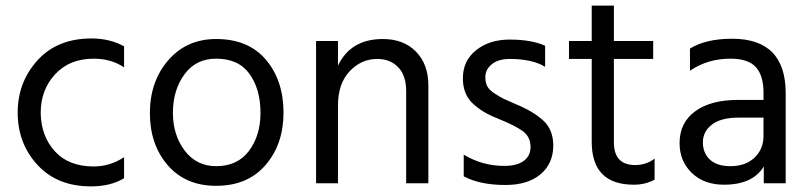

<svg xmlns="http://www.w3.org/2000/svg" viewBox="-20 -653 2886 684"><path d="M422 -18Q374 11 304 11Q184 11 113.5 -65.5Q43 -142 43 -252Q43 -360 113.5 -438Q184 -516 306 -516Q371 -516 422 -488V-413Q376 -444 314 -444Q228 -444 176.5 -388.5Q125 -333 125 -251Q126 -169 175 -114.5Q224 -60 314 -60Q372 -60 422 -93Z M990 -252Q990 -139 926 -65Q862 9 750 9Q641 9 577.5 -64.5Q514 -138 514 -250Q514 -363 579.5 -438.5Q645 -514 750 -514Q865 -514 927.5 -440Q990 -366 990 -252ZM596 -251Q596 -172 638 -116.5Q680 -61 750 -61Q826 -61 867 -115.5Q908 -170 908 -251Q908 -335 869 -389.5Q830 -444 750 -444Q678 -444 637 -388Q596 -332 596 -251Z M1506 0H1427V-328Q1427 -384 1398.5 -413.5Q1370 -443 1324 -443Q1267 -443 1225.5 -399Q1184 -355 1184 -277V0H1106V-507H1184V-419Q1229 -514 1344 -514Q1418 -514 1462 -469Q1506 -424 1506 -349Z M1951 -135Q1951 -70 1905.5 -32Q1860 6 1781 6Q1689 6 1632 -25V-102Q1699 -62 1776 -62Q1822 -62 1846 -80Q1870 -98 1870 -129Q1870 -165 1843.5 -185Q1817 -205 1755 -230Q1698 -252 1663.5 -285Q1629 -318 1629 -374Q1629 -437 1676.5 -474.5Q1724 -512 1795 -512Q1874 -512 1922 -490V-415Q1876 -443 1796 -443Q1756 -443 1732.5 -424.5Q1709 -406 1709 -377Q1709 -359 1716 -345.5Q1723 -332 1743.5 -319Q1764 -306 1773.5 -301.5Q1783 -297 1815 -283Q1879 -257 1915 -224Q1951 -191 1951 -135Z M2312 -13Q2279 5 2238 5Q2088 5 2088 -148V-443H2007V-507H2088V-633H2167V-507H2307V-443H2167V-146Q2167 -65 2243 -65Q2282 -65 2312 -88Z M2582 -61Q2636 -61 2668 -91.5Q2700 -122 2700 -169V-234H2612Q2548 -234 2516 -209Q2484 -184 2484 -146Q2484 -108 2509 -84.5Q2534 -61 2582 -61ZM2701 -60Q2662 5 2559 5Q2488 5 2444.5 -37Q2401 -79 2401 -143Q2401 -216 2456.5 -256.5Q2512 -297 2608 -297H2700V-323Q2700 -383 2673 -413.5Q2646 -444 2582 -444Q2501 -444 2438 -401V-480Q2495 -515 2588 -515Q2779 -515 2779 -321V0H2701Z"/></svg>

Font: Hind Guntur
Style: Regular
Weight: 400
Designer: Manushi Parikh, Hitesh Malaviya
Foundry: Indian Type Foundry
Version: Version 1.002;PS 1.0;hotconv 1.0.86;makeotf.lib2.5.63406; tt